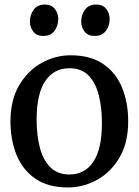

<svg xmlns="http://www.w3.org/2000/svg" viewBox="-20 -813 610 844"><path d="M26 -279.5Q26 -373 64 -437.8Q102 -502.5 162.5 -536.2Q223 -570 290 -570Q378 -570 434 -531.5Q490 -493 516.8 -427.2Q543.5 -361.5 543.5 -279.5Q543.5 -185.5 505.5 -120.8Q467.5 -56 407 -22.5Q346.5 11 279 11Q191.5 11 135.5 -27.5Q79.5 -66 52.8 -131.8Q26 -197.5 26 -279.5ZM285.5 -46Q353 -46 390.5 -102.2Q428 -158.5 428 -272Q428 -340.5 414 -395.2Q400 -450 368.8 -481.5Q337.5 -513 285.5 -513Q217 -513 179 -457Q141 -401 141 -287Q141 -217.5 155.5 -163Q170 -108.5 201.8 -77.2Q233.5 -46 285.5 -46ZM169.5 -655Q141.5 -655 126.5 -673.8Q111.5 -692.5 111.5 -719Q111.5 -747.5 128 -770.2Q144.5 -793 177 -793H178Q206 -793 221 -774Q236 -755 236 -728.5Q236 -700 219.5 -677.5Q203 -655 170.5 -655ZM395 -655Q367 -655 352 -673.8Q337 -692.5 337 -719Q337 -747.5 353.5 -770.2Q370 -793 402.5 -793H403.5Q432 -793 447 -774Q462 -755 462 -728.5Q462 -700 445.5 -677.5Q429 -655 396 -655Z"/></svg>

Font: Merriweather
Style: Regular
Weight: 400
Designer: Eben Sorkin
Foundry: Eben Sorkin
Version: Version 2.100; ttfautohint (v1.7.19-72a1) -l 8 -r 50 -G 200 